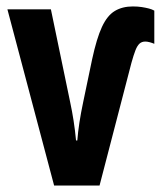

<svg xmlns="http://www.w3.org/2000/svg" viewBox="-20 -576 501 596"><path d="M392 -556Q408 -556 420.5 -554Q433 -552 442.5 -549.5Q452 -547 459 -543V-440Q452 -443 444.5 -445Q437 -447 431 -447Q420 -447 413 -440.5Q406 -434 400.5 -420Q395 -406 388 -381L289 0H148L3 -547H138L198 -258Q204 -230 208.5 -201Q213 -172 216 -140H220Q222 -166 226.5 -195.5Q231 -225 238 -258L266 -392Q280 -457 296.5 -492.5Q313 -528 336.5 -542Q360 -556 392 -556Z"/></svg>

Font: Noto Sans Display ExtraCondensed
Style: Bold
Weight: 700
Width: 2
Designer: Monotype Design Team
Foundry: Monotype Imaging Inc.
Version: Version 2.003